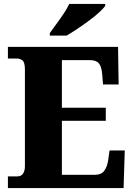

<svg xmlns="http://www.w3.org/2000/svg" viewBox="-20 -951 674 971"><path d="M20 0V-59H68Q87 -59 96.5 -73Q106 -87 106 -110V-599Q106 -636 93.5 -645.5Q81 -655 66 -655H20V-714H577L580 -524H501L497 -574Q494 -613 480.5 -630Q467 -647 434 -647H293V-406H515V-340H293V-67H461Q492 -67 507 -87Q522 -107 527 -140L534 -190H611L605 0ZM232 -784Q246 -804 265 -829.5Q284 -855 302 -882Q320 -909 330 -931H512V-921Q503 -908 481 -888Q459 -868 430 -846.5Q401 -825 371 -805Q341 -785 317 -771H232Z"/></svg>

Font: Noto Serif Hebrew SemiCondensed Black
Style: Regular
Weight: 900
Width: 4
Designer: Monotype Design Team
Foundry: Monotype Imaging Inc.
Version: Version 2.004; ttfautohint (v1.8.4.7-5d5b)